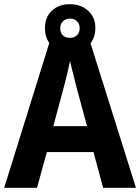

<svg xmlns="http://www.w3.org/2000/svg" viewBox="-20 -898 670 918"><path d="M473 0 427 -171H204L157 0H0L223 -716H405L630 0ZM349 -469Q342 -498 331.5 -538Q321 -578 315 -607Q311 -588 305 -561.5Q299 -535 292.5 -510Q286 -485 282 -470L235 -295H396ZM314 -647Q261 -647 228 -678.5Q195 -710 195 -763Q195 -816 228 -847Q261 -878 314 -878Q366 -878 401 -847Q436 -816 436 -764Q436 -711 401.5 -679Q367 -647 314 -647ZM315 -717Q335 -717 348 -729.5Q361 -742 361 -763Q361 -784 348 -796.5Q335 -809 315 -809Q295 -809 281.5 -796.5Q268 -784 268 -763Q268 -742 280 -729.5Q292 -717 315 -717Z"/></svg>

Font: Noto Sans Ethiopic SemiCondensed
Style: Bold
Weight: 700
Width: 4
Designer: Monotype Design Team
Foundry: Monotype Imaging Inc.
Version: Version 2.102; ttfautohint (v1.8.4.7-5d5b)